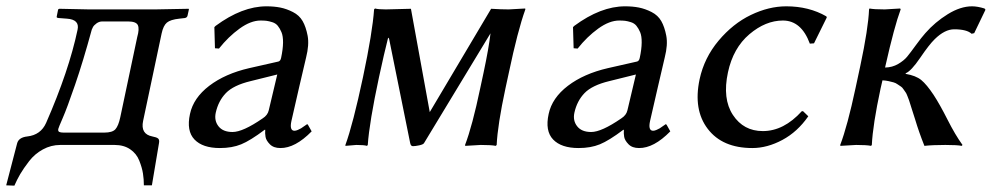

<svg xmlns="http://www.w3.org/2000/svg" viewBox="-23 -459 3141 608"><path d="M161.6 -50.8Q160.2 -43.5 164.6 -41.3Q168.9 -39.1 178.2 -39.1H307.1Q333 -39.1 342.5 -49.8Q352.1 -60.5 357.9 -87.9L411.6 -341.8Q418.9 -367.2 413.6 -379.2Q408.2 -391.1 382.3 -391.1H301.3Q291 -391.1 282.7 -385Q274.4 -378.9 271.5 -373.5Q268.6 -368.2 267.6 -365.2Q240.2 -264.6 214.6 -190.2Q189 -115.7 175.5 -85Q162.1 -54.2 161.6 -50.8ZM168 0Q138.7 0 112.8 14.2Q86.9 28.3 69.1 51.5Q51.3 74.7 41 92.3Q30.8 109.9 22.5 128.9L-3.4 127.9L31.2 -4.9Q36.1 -23.9 63.5 -26.9Q106 -31.7 123 -69.8Q195.3 -234.9 222.7 -365.2Q229.5 -397 189 -399.9L162.6 -401.9Q159.2 -402.3 157.5 -403.3Q155.8 -404.3 156.7 -407.2L161.1 -429.2L164.6 -431.2Q242.2 -429.2 259.3 -429.2H468.3L574.7 -431.2L575.2 -429.2L570.8 -409.2Q569.3 -403.3 562.5 -401.9L544.9 -399.9Q517.1 -397 505.6 -387.5Q494.1 -377.9 488.8 -353L430.2 -76.2Q421.4 -34.2 459.5 -26.9Q473.1 -24.4 477.8 -20.3Q482.4 -16.1 480.5 -5.9L458 127.9H432.6Q432.6 108.9 429.7 90.3Q426.8 71.8 418 49.6Q409.2 27.3 389.2 13.7Q369.1 0 339.8 0Z M855 -223.1 770.5 -202.1Q716.3 -189 692.4 -164.3Q668.5 -139.6 660.2 -102.1Q654.8 -77.1 668.9 -59.1Q683.1 -41 713.4 -41Q746.1 -41 808.6 -84Q824.7 -94.2 828.1 -109.9ZM899.9 -76.2Q893.1 -45.4 909.2 -44.9Q914.1 -44.9 920.2 -47.6Q926.3 -50.3 930.4 -52.7Q934.6 -55.2 941.2 -60.1Q947.8 -64.9 949.7 -65.9L952.1 -64L963.9 -43Q911.6 10.3 864.7 9.8Q843.3 9.8 831.5 -2.2Q819.8 -14.2 817.9 -25.4Q815.9 -36.6 816.9 -47.9H814.9Q769.5 -13.7 740.7 -2Q711.9 9.8 673.3 9.8Q618.7 9.8 592.8 -17.3Q566.9 -44.4 578.6 -98.1Q589.4 -148.9 639.6 -187.3Q689.9 -225.6 766.1 -243.2L858.9 -264.2Q865.2 -266.1 867.2 -275.9Q873 -303.2 873.3 -324Q873.5 -344.7 868.4 -356.9Q863.3 -369.1 856.7 -377.2Q850.1 -385.3 839.4 -388.7Q828.6 -392.1 820.8 -393.1Q813 -394 802.2 -394Q771 -394 735.6 -368.4Q700.2 -342.8 670.4 -305.2L657.7 -306.2L655.8 -373L659.7 -377Q743.7 -439 820.8 -439Q844.7 -439 864.5 -435.1Q884.3 -431.2 904.5 -420.9Q924.8 -410.6 935.3 -392.3Q945.8 -374 951.2 -345.7Q956.5 -317.4 946.3 -276.9Q945.3 -272.9 924.3 -182.9Q903.3 -92.8 899.9 -76.2Z M1177.2 -214.8Q1146.5 -71.3 1141.6 0L1139.2 2.9Q1129.9 0 1105.5 0Q1105.5 0 1070.8 2.9V0Q1094.7 -65.4 1126.5 -214.8Q1156.7 -357.4 1161.6 -429.2L1164.6 -432.1Q1174.8 -429.2 1198.7 -429.2L1278.3 -431.2L1337.9 -104L1532.2 -431.2Q1564.5 -429.2 1587.9 -429.2Q1587.9 -429.2 1640.1 -432.1L1640.6 -429.2Q1616.2 -361.3 1588.4 -229L1577.6 -179.2Q1552.7 -63 1549.8 0L1546.9 2.9Q1533.2 0 1499.5 0Q1499.5 0 1450.2 2.9L1449.7 0Q1472.7 -60.1 1497.6 -179.2L1508.3 -229Q1524.9 -307.1 1530.3 -353.5L1319.8 -5.9Q1317.4 -1.5 1304.7 1.2Q1292 3.9 1284.7 3.9Q1277.8 3.9 1275.9 -5.9L1209 -336.9L1206.1 -339.8Q1193.4 -290 1177.2 -214.8Z M1990.7 -223.1 1906.2 -202.1Q1852.1 -189 1828.1 -164.3Q1804.2 -139.6 1795.9 -102.1Q1790.5 -77.1 1804.7 -59.1Q1818.8 -41 1849.1 -41Q1881.8 -41 1944.3 -84Q1960.4 -94.2 1963.9 -109.9ZM2035.6 -76.2Q2028.8 -45.4 2044.9 -44.9Q2049.8 -44.9 2055.9 -47.6Q2062 -50.3 2066.2 -52.7Q2070.3 -55.2 2076.9 -60.1Q2083.5 -64.9 2085.4 -65.9L2087.9 -64L2099.6 -43Q2047.4 10.3 2000.5 9.8Q1979 9.8 1967.3 -2.2Q1955.6 -14.2 1953.6 -25.4Q1951.7 -36.6 1952.6 -47.9H1950.7Q1905.3 -13.7 1876.5 -2Q1847.7 9.8 1809.1 9.8Q1754.4 9.8 1728.5 -17.3Q1702.6 -44.4 1714.4 -98.1Q1725.1 -148.9 1775.4 -187.3Q1825.7 -225.6 1901.9 -243.2L1994.6 -264.2Q2001 -266.1 2002.9 -275.9Q2008.8 -303.2 2009 -324Q2009.3 -344.7 2004.2 -356.9Q1999 -369.1 1992.4 -377.2Q1985.8 -385.3 1975.1 -388.7Q1964.4 -392.1 1956.5 -393.1Q1948.7 -394 1938 -394Q1906.7 -394 1871.3 -368.4Q1835.9 -342.8 1806.2 -305.2L1793.5 -306.2L1791.5 -373L1795.4 -377Q1879.4 -439 1956.5 -439Q1980.5 -439 2000.2 -435.1Q2020 -431.2 2040.3 -420.9Q2060.5 -410.6 2071 -392.3Q2081.5 -374 2086.9 -345.7Q2092.3 -317.4 2082 -276.9Q2081.1 -272.9 2060.1 -182.9Q2039.1 -92.8 2035.6 -76.2Z M2456.1 -394Q2401.4 -394 2350.1 -350.6Q2298.8 -307.1 2282.2 -230Q2264.2 -146 2297.9 -95Q2331.5 -43.9 2392.6 -43.9Q2459 -43.9 2516.1 -106.9H2520L2536.6 -90.8Q2502.4 -41.5 2454.6 -15.9Q2406.7 9.8 2359.4 9.8Q2264.6 9.8 2218.3 -50.8Q2171.9 -111.3 2192.4 -208Q2207 -275.9 2252.4 -330.1Q2297.9 -384.3 2354.7 -411.6Q2411.6 -439 2466.8 -439Q2538.6 -439 2593.8 -407.2L2595.2 -403.8L2554.7 -321.8L2541.5 -320.8Q2514.6 -394 2456.1 -394Z M2701.2 -250Q2726.6 -369.1 2729 -429.2L2730.5 -432.1Q2744.1 -429.2 2778.8 -429.2Q2778.8 -429.2 2827.6 -432.1L2829.1 -429.2Q2809.1 -375.5 2780.8 -250L2779.8 -245.1Q2802.7 -245.6 2821 -256.3Q2839.4 -267.1 2849.6 -279.5Q2859.9 -292 2877.4 -316.2Q2895 -340.3 2907.2 -354Q2938 -389.2 2978.3 -414.1Q3018.6 -439 3055.2 -439Q3072.3 -439 3094.7 -432.1L3097.7 -428.2L3062 -354L3053.7 -352.1Q3038.6 -366.2 2998.5 -366.2Q2968.8 -366.2 2937 -335Q2919.4 -317.9 2890.9 -275.9Q2862.3 -233.9 2845.2 -227.1L2844.7 -225.1Q2877 -219.7 2894.3 -205.6Q2911.6 -191.4 2933.6 -158.2Q2953.1 -128.4 2977.5 -80.1Q3002 -31.7 3024.9 0L3022.5 2.9Q3008.3 0 2970.7 0Q2930.2 0 2904.3 2.9Q2895 -20.5 2888.2 -40Q2881.3 -59.6 2874.8 -81.3Q2868.2 -103 2864.7 -112.8Q2863.8 -115.7 2860.1 -127.4Q2856.4 -139.2 2855.5 -141.8Q2854.5 -144.5 2850.8 -154.1Q2847.2 -163.6 2845.2 -166Q2843.3 -168.5 2838.6 -175.5Q2834 -182.6 2830.1 -184.8Q2826.2 -187 2819.8 -191.7Q2813.5 -196.3 2806.6 -198.2Q2799.8 -200.2 2790.8 -202.1Q2781.7 -204.1 2771.5 -204.6L2765.6 -179.2Q2740.7 -63 2737.8 0L2735.4 2.9Q2721.7 0 2688 0L2638.2 2.9L2637.7 0Q2660.6 -60.1 2686 -179.2Z"/></svg>

Font: Linux Biolinum
Style: Italic
Weight: 400
Italic angle: -12°
Designer: Philipp H. Poll
Foundry: Philipp H. Poll
Version: Version 1.1.3 ; ttfautohint (v0.9)